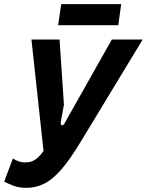

<svg xmlns="http://www.w3.org/2000/svg" viewBox="-70 -890 705 922"><path d="M56 12Q22 12 -5 2Q-32 -8 -50 -18L-8 -129Q5 -120 20 -115Q35 -110 51 -110Q80 -110 100 -124Q120 -138 139 -165L81 -700H216L237 -387L222 -305Q220 -290 227 -288.5Q234 -287 240 -298L467 -700H615L318 -210Q265 -122 222.5 -74Q180 -26 140.5 -7Q101 12 56 12ZM209 -769 224 -870H512L498 -769Z"/></svg>

Font: Finlandica SemiBold
Style: Italic
Weight: 600
Italic angle: -8°
Designer: Niklas Ekholm, Juho Hiilivirta, Jaakko Suomalainen
Foundry: Helsinki Type Studio
Version: Version 1.063